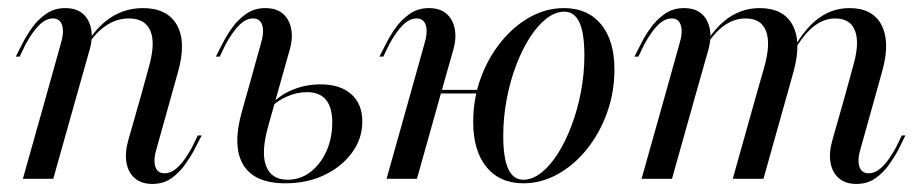

<svg xmlns="http://www.w3.org/2000/svg" viewBox="-20 -446 2299 479"><path d="M331.5 -206.5 350.8 -276.6Q368.5 -337.9 355.2 -369Q341.9 -400 301.6 -400Q263.7 -400 231.5 -372.2Q199.2 -344.4 169.4 -281.5V-287.9Q201.6 -358.9 242.7 -392.3Q283.9 -425.8 336.3 -425.8Q397.6 -425.8 421.4 -383.5Q445.2 -341.1 424.2 -266.9L407.3 -206.5ZM95.2 -206.5 131.5 -336.3Q140.3 -365.3 135.1 -382.7Q129.8 -400 112.1 -400Q94.4 -400 77.4 -383.1Q60.5 -366.1 43.5 -334.7L29 -304.8H19.4L37.1 -339.5Q46 -357.3 60.1 -377Q74.2 -396.8 94.8 -411.3Q115.3 -425.8 142.7 -425.8Q170.2 -425.8 186.3 -412.1Q202.4 -398.4 207.3 -373.8Q212.1 -349.2 202.4 -317.7L171 -206.5ZM37.1 0 95.2 -206.5H171L112.9 0ZM371 -76.6Q362.1 -48.4 367.3 -31Q372.6 -13.7 390.3 -13.7Q408.1 -13.7 425 -30.2Q441.9 -46.8 458.9 -78.2L473.4 -108.1H483.1L465.3 -73.4Q456.5 -56.5 442.3 -36.3Q428.2 -16.1 408.1 -1.6Q387.9 12.9 359.7 12.9Q333.1 12.9 316.5 -1.2Q300 -15.3 295.6 -39.9Q291.1 -64.5 300 -96L331.5 -206.5H407.3Z M594.4 -206.5 630.6 -336.3Q639.5 -365.3 634.3 -382.7Q629 -400 611.3 -400Q593.5 -400 576.6 -383.1Q559.7 -366.1 542.7 -334.7L528.2 -304.8H518.5L536.3 -339.5Q545.2 -357.3 559.3 -377Q573.4 -396.8 594 -411.3Q614.5 -425.8 641.9 -425.8Q669.4 -425.8 685.5 -412.1Q701.6 -398.4 706.5 -373.8Q711.3 -349.2 701.6 -317.7L670.2 -206.5ZM691.9 11.3Q614.5 11.3 586.7 -35.1Q558.9 -81.5 583.9 -169.4L594.4 -206.5H670.2L649.2 -131.5Q630.6 -65.3 644 -31.5Q657.3 2.4 697.6 2.4Q729 2.4 754 -16.5Q779 -35.5 794 -68.1Q808.9 -100.8 808.9 -140.3Q808.9 -216.1 746 -216.1Q721 -216.1 696.8 -205.6Q672.6 -195.2 654.8 -177.4L655.6 -184.7Q679 -209.7 711.3 -222.6Q743.5 -235.5 779.8 -235.5Q829 -235.5 856.5 -210.9Q883.9 -186.3 883.9 -142.7Q883.9 -100 858.1 -64.9Q832.3 -29.8 789.1 -9.3Q746 11.3 691.9 11.3Z M1002.4 -206.5 1038.7 -336.3Q1047.6 -365.3 1042.3 -382.7Q1037.1 -400 1019.4 -400Q1001.6 -400 984.7 -383.1Q967.7 -366.1 950.8 -334.7L936.3 -304.8H926.6L944.4 -339.5Q953.2 -357.3 967.3 -377Q981.5 -396.8 1002 -411.3Q1022.6 -425.8 1050 -425.8Q1077.4 -425.8 1093.5 -412.1Q1109.7 -398.4 1114.5 -373.8Q1119.4 -349.2 1109.7 -317.7L1078.2 -206.5ZM944.4 0 1002.4 -206.5H1078.2L1020.2 0ZM1046 -212.9 1048.4 -221.8H1202.4L1200 -212.9ZM1286.3 11.3Q1226.6 11.3 1193.5 -29.4Q1160.5 -70.2 1160.5 -141.9Q1160.5 -198.4 1178.6 -249.2Q1196.8 -300 1228.6 -339.9Q1260.5 -379.8 1301.2 -402.8Q1341.9 -425.8 1387.1 -425.8Q1446 -425.8 1479.4 -385.5Q1512.9 -345.2 1512.9 -272.6Q1512.9 -216.9 1494.8 -165.7Q1476.6 -114.5 1444.8 -74.6Q1412.9 -34.7 1371.8 -11.7Q1330.6 11.3 1286.3 11.3ZM1285.5 2.4Q1308.1 2.4 1330.2 -14.9Q1352.4 -32.3 1371.8 -62.9Q1391.1 -93.5 1406 -133.1Q1421 -172.6 1429.4 -217.3Q1437.9 -262.1 1437.9 -307.3Q1437.9 -363.7 1425.4 -390.3Q1412.9 -416.9 1387.9 -416.9Q1365.3 -416.9 1343.1 -399.6Q1321 -382.3 1301.6 -352Q1282.3 -321.8 1267.3 -282.3Q1252.4 -242.7 1244 -198Q1235.5 -153.2 1235.5 -107.3Q1235.5 -51.6 1248 -24.6Q1260.5 2.4 1285.5 2.4Z M1866.1 -206.5 1887.1 -279.8Q1903.2 -338.7 1890.7 -369.4Q1878.2 -400 1840.3 -400Q1804 -400 1773.8 -371.8Q1743.5 -343.5 1712.9 -281.5V-287.9Q1746 -358.9 1785.5 -392.3Q1825 -425.8 1875 -425.8Q1933.9 -425.8 1956.9 -384.3Q1979.8 -342.7 1960.5 -270.2L1942.7 -206.5ZM2087.9 -206.5 2108.9 -283.1Q2125 -339.5 2112.9 -369.8Q2100.8 -400 2063.7 -400Q2029.8 -400 2000.4 -371.8Q1971 -343.5 1941.1 -281.5L1940.3 -287.9Q1974.2 -359.7 2012.5 -392.7Q2050.8 -425.8 2099.2 -425.8Q2156.5 -425.8 2178.6 -384.7Q2200.8 -343.5 2182.3 -273.4L2163.7 -206.5ZM1638.7 -206.5 1675 -336.3Q1683.9 -365.3 1678.6 -382.7Q1673.4 -400 1655.6 -400Q1637.9 -400 1621 -383.1Q1604 -366.1 1587.1 -334.7L1572.6 -304.8H1562.9L1580.6 -339.5Q1589.5 -357.3 1603.6 -377Q1617.7 -396.8 1638.3 -411.3Q1658.9 -425.8 1686.3 -425.8Q1713.7 -425.8 1729.8 -412.1Q1746 -398.4 1750.8 -373.8Q1755.6 -349.2 1746 -317.7L1714.5 -206.5ZM1580.6 0 1638.7 -206.5H1714.5L1656.5 0ZM1808.1 0 1866.1 -206.5H1942.7L1884.7 0ZM2127.4 -76.6Q2118.5 -48.4 2123.8 -31Q2129 -13.7 2146.8 -13.7Q2164.5 -13.7 2181.5 -30.2Q2198.4 -46.8 2215.3 -78.2L2229.8 -108.1H2238.7L2221.8 -73.4Q2212.9 -56.5 2198.8 -36.3Q2184.7 -16.1 2164.5 -1.6Q2144.4 12.9 2116.1 12.9Q2089.5 12.9 2073 -1.2Q2056.5 -15.3 2052 -39.9Q2047.6 -64.5 2056.5 -96L2087.9 -206.5H2163.7Z"/></svg>

Font: Playfair 144pt SemiCondensed
Style: Italic
Weight: 400
Width: 4
Italic angle: -15.6°
Designer: Claus Eggers Sørensen
Foundry: Claus Eggers Sørensen
Version: Version 2.203